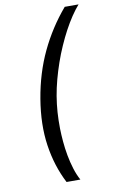

<svg xmlns="http://www.w3.org/2000/svg" viewBox="-99 -812 594 1010"><g transform="rotate(-10 198.0 -306.5)"><path d="M112.2 -306.8Q134.6 -441.1 188 -553.8Q241.5 -666.5 322.4 -761.4H396.3Q375.7 -737.9 354.9 -706.9Q334.2 -675.8 314.6 -639.4Q295.1 -603 277.2 -562.3Q259.2 -521.7 244.3 -478.9Q229.4 -436.1 217.7 -392.6Q206 -349.1 198.9 -306.8Q191.8 -263.8 188.9 -221.9Q186.1 -180 186.8 -135.3Q187.5 -103 190.7 -65.5Q193.9 -28.1 200.8 9.8Q207.7 47.6 218.8 83.3Q229.8 119 245.7 147.7H171.9Q122.9 52.9 106.4 -59.8Q89.8 -172.6 112.2 -306.8Z"/></g></svg>

Font: Inter P
Style: Italic
Weight: 400
Italic angle: -9.40001°
Designer: Rasmus Andersson
Foundry: rsms
Version: Version 3.018;git-588b23468